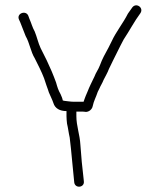

<svg xmlns="http://www.w3.org/2000/svg" viewBox="-20 -679 599 719"><path d="M224 -301C221 -301 218 -302 215 -303C214 -310 211 -317 207 -326C198 -342 195 -352 190 -370C179 -400 168 -426 155 -453L142 -479C139 -486 135 -492 132 -499C123 -518 118 -542 110 -561C101 -577 98 -591 90 -609L86 -620C77 -642 41 -629 51 -606L56 -595C64 -576 68 -563 76 -544C91 -518 95 -485 110 -461C121 -439 136 -410 145 -386L154 -359C158 -348 161 -340 163 -333C167 -323 177 -303 180 -293C186 -273 204 -263 229 -263V-244C229 -235 230 -225 231 -216C235 -200 237 -181 241 -164C248 -108 252 -50 258 4C261 28 297 24 294 0L293 -10C288 -51 284 -93 281 -137C279 -175 266 -207 266 -244V-261H289C292 -261 296 -261 300 -260C313 -259 325 -270 327 -281C331 -301 340 -316 346 -335L352 -347C356 -357 364 -369 368 -380C374 -392 383 -407 388 -421C398 -443 409 -463 419 -484L431 -508C435 -516 439 -524 443 -531C465 -564 483 -599 506 -630C519 -650 491 -670 476 -652C471 -644 464 -636 459 -628C441 -592 415 -561 398 -524L386 -500C374 -478 363 -459 354 -434C349 -420 338 -405 334 -393C325 -374 315 -355 307 -334L301 -320C298 -313 296 -306 293 -298H256C245 -298 234 -300 224 -301Z"/></svg>

Font: Electronic
Style: SeLt
Weight: 300
Version: Version 1.011